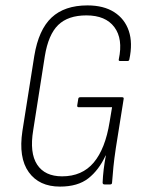

<svg xmlns="http://www.w3.org/2000/svg" viewBox="-20 -683 529 711"><path d="M202 8Q125 8 86.5 -45.5Q48 -99 63 -198L107 -476Q123 -573 171 -618Q219 -663 304 -663Q364 -663 403 -638Q442 -613 457 -568.5Q472 -524 459 -463Q458 -457 452 -457H425Q418 -457 420 -464Q436 -539 403.5 -582.5Q371 -626 300 -626Q232 -626 195.5 -590.5Q159 -555 146 -475L103 -201Q89 -117 117.5 -73.5Q146 -30 210 -30Q284 -30 327 -81Q370 -132 386 -232L395 -286H271Q265 -286 266 -293L270 -318Q271 -323 278 -323H432Q439 -323 438 -317L409 -135Q403 -95 400 -65Q397 -35 395 -7Q395 0 388 0H367Q360 0 360 -7Q361 -31 364 -56Q367 -81 372 -107H371Q346 -53 307 -22.5Q268 8 202 8Z"/></svg>

Font: Sofia Sans Condensed ExtraLight
Style: Italic
Weight: 250
Italic angle: -9°
Version: Version 4.100